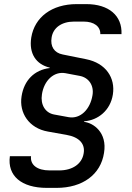

<svg xmlns="http://www.w3.org/2000/svg" viewBox="-20 -760 640 934"><path d="M208 154H255C382 154 470 89 486 -16C503 -117 432 -163 389 -167L390 -170C457 -175 517 -223 529 -300C542 -381 495 -453 399 -472L285 -495C243 -503 224 -535 231 -577C238 -625 280 -655 340 -655H387C438 -655 469 -631 468 -594H571C575 -684 509 -740 400 -740H353C233 -740 148 -677 132 -577C120 -500 155 -447 222 -431V-429C147 -420 97 -369 85 -292C72 -211 121 -136 213 -120L303 -104C367 -93 395 -59 387 -14C379 37 333 69 268 69H221C161 69 126 42 131 0H28C15 95 84 154 208 154ZM314 -190 243 -203C200 -211 176 -251 184 -301C194 -368 242 -414 298 -404L367 -391C412 -383 438 -344 430 -297C419 -228 371 -180 314 -190Z"/></svg>

Font: JetBrains Mono Medium
Style: Italic
Weight: 436
Italic angle: -9°
Monospace: yes
Designer: Philipp Nurullin, Konstantin Bulenkov
Foundry: JetBrains
Version: Version 2.305